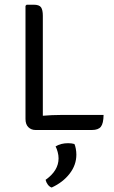

<svg xmlns="http://www.w3.org/2000/svg" viewBox="-20 -566 498 836"><path d="M431 -65.5Q430.5 -28.5 419.2 -14.2Q408 0 380.5 0H134.5Q116 0 103.5 -12.2Q91 -24.5 91 -48V-540.5L96 -545.5H126.5Q151 -545.5 158.8 -534Q166.5 -522.5 166.5 -497.5V-62Q206 -65.5 245.5 -65.5ZM304 61Q307.5 68 310 81.2Q312.5 94.5 312.5 107Q312.5 152.5 283.2 190.2Q254 228 205 250.5Q195.5 247.5 188.2 237.8Q181 228 178.5 217Q235 177 235 123.5Q235 110 231.2 96Q227.5 82 222 71.5Q244.5 57.5 276.5 57.5Q292.5 57.5 304 61Z"/></svg>

Font: Signika SC Light
Style: Regular
Weight: 300
Designer: Anna Giedryś
Foundry: Anna Giedryś
Version: Version 2.000; ttfautohint (v1.8.3) -l 8 -r 50 -G 200 -x 9 -